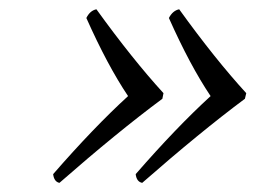

<svg xmlns="http://www.w3.org/2000/svg" viewBox="-20 -424 583 418"><path d="M438.5 -214.8Q363.8 -146.5 275.4 -44.9Q277.3 -28.3 289.6 -25.9Q415.5 -136.2 513.2 -209L516.1 -221.2Q448.2 -295.4 370.1 -403.8Q356 -400.9 347.7 -384.8Q393.6 -281.7 438.5 -214.8ZM258.8 -214.8Q184.1 -146.5 95.7 -44.9Q97.7 -28.3 109.4 -25.9Q235.4 -136.2 333.5 -209L335.9 -221.2Q268.1 -295.4 189.9 -403.8Q175.8 -400.9 168 -384.8Q213.9 -281.7 258.8 -214.8Z"/></svg>

Font: Linux Libertine Display Slanted O
Style: Slanted
Weight: 400
Designer: Philipp H. Poll
Foundry: Philipp H. Poll
Version: Version 5.0.9